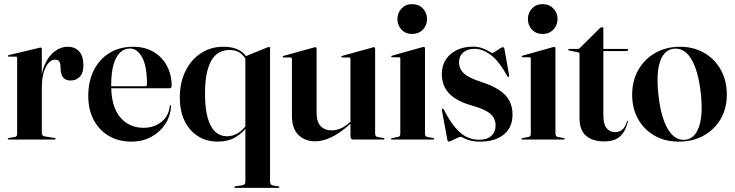

<svg xmlns="http://www.w3.org/2000/svg" viewBox="-20 -676 3560 930"><path d="M176.5 -250Q176.5 -315.5 195.5 -360Q214.5 -404.5 244.5 -427Q274.5 -449.5 306.5 -449.5Q344 -449.5 364 -426.2Q384 -403 384 -359.5Q384 -322.5 366.5 -304.2Q349 -286 323 -286Q298.5 -286 286.8 -299.5Q275 -313 273.5 -340L273 -355.5Q272.5 -371 266.5 -379Q260.5 -387 246 -387Q230 -387 215.5 -371.5Q201 -356 191.8 -325Q182.5 -294 182.5 -247ZM182.5 -439V-273.5V-31Q182.5 -25.5 186 -21Q189.5 -16.5 195.5 -15.5L245 -7.5Q247.5 -7 248.5 -6Q249.5 -5 249.5 -3.5Q249.5 -2 248.2 -1Q247 0 244.5 0H23Q20.5 0 19 -1.2Q17.5 -2.5 17.5 -3.5Q17.5 -5 19.2 -6.2Q21 -7.5 24 -8L51 -12.5Q57.5 -13.5 60.2 -17.2Q63 -21 63 -26V-394Q63 -397.5 61.8 -399.5Q60.5 -401.5 56.5 -401.5H22.5Q21 -401.5 19.8 -402.8Q18.5 -404 18.5 -405Q18.5 -406.5 19.8 -407.8Q21 -409 23.5 -409.5L166.5 -443.5Q170.5 -445 172.8 -445.2Q175 -445.5 177 -445.5Q180 -445.5 181.2 -443.5Q182.5 -441.5 182.5 -439Z M811.5 -259Q811.5 -254.5 808.5 -251.5Q805.5 -248.5 799.5 -248.5H489.5V-258H683.5Q692 -258 692 -267.5Q692 -356 668.2 -398.5Q644.5 -441 610.5 -441Q582.5 -441 562 -421.8Q541.5 -402.5 530 -363Q518.5 -323.5 518.5 -263Q518.5 -160 561.8 -108.5Q605 -57 675 -57Q726.5 -57 762 -85.5Q797.5 -114 802.5 -162.5Q802.5 -165 803.5 -165.8Q804.5 -166.5 805 -166.5Q806.5 -166.5 807.5 -165.5Q808.5 -164.5 808.5 -161.5Q805.5 -112.5 779.8 -73.8Q754 -35 711.8 -12.5Q669.5 10 616.5 10Q554.5 10 507.5 -17.5Q460.5 -45 434 -94.8Q407.5 -144.5 407.5 -211Q407.5 -282 434.5 -335.8Q461.5 -389.5 510.5 -419.5Q559.5 -449.5 625 -449.5Q682 -449.5 723.8 -424.8Q765.5 -400 788.5 -357Q811.5 -314 811.5 -259Z M1119.5 234Q1117 234 1115.8 233.2Q1114.5 232.5 1114.5 230.5Q1114.5 229 1115.8 228Q1117 227 1120 226.5L1153 221.5Q1162 220 1165.2 215.8Q1168.5 211.5 1168.5 203.5V-403L1274 -446Q1276 -447 1278.5 -447.8Q1281 -448.5 1282.5 -448.5Q1285 -448.5 1286.5 -447Q1288 -445.5 1288 -443V204Q1288 211.5 1291.2 216Q1294.5 220.5 1301 222L1328 226.5Q1331 227 1332 228Q1333 229 1333 230.5Q1333 232.5 1331.8 233.2Q1330.5 234 1328.5 234ZM1184.5 -71.5Q1156.5 -32.5 1120.2 -11.2Q1084 10 1035 10Q980.5 10 939 -16.2Q897.5 -42.5 874.2 -90.2Q851 -138 851 -204Q851 -276 878.2 -331.5Q905.5 -387 953 -418.2Q1000.5 -449.5 1061 -449.5Q1109.5 -449.5 1138.8 -433Q1168 -416.5 1184.5 -384.5L1176 -379.5Q1163 -405.5 1143 -419.8Q1123 -434 1090.5 -434Q1055.5 -434 1029 -413Q1002.5 -392 987.8 -345.5Q973 -299 973 -222.5Q973 -150.5 986 -104.8Q999 -59 1023 -37.5Q1047 -16 1080.5 -16Q1107.5 -16 1133 -31.5Q1158.5 -47 1179 -78.5Z M1677.5 -15.5V-80.5V-83V-391Q1677.5 -394 1676 -395.8Q1674.5 -397.5 1670.5 -397.5H1638.5Q1636 -397.5 1634.8 -398.8Q1633.5 -400 1633.5 -401Q1633.5 -403 1634.8 -404Q1636 -405 1638 -405.5L1781 -445Q1785.5 -446.5 1787.5 -447Q1789.5 -447.5 1791.5 -447.5Q1794.5 -447.5 1795.8 -445.5Q1797 -443.5 1797 -441V-28.5Q1797 -21.5 1800 -17.5Q1803 -13.5 1809.5 -12.5L1836.5 -7.5Q1839.5 -7 1840.8 -6Q1842 -5 1842 -3.5Q1842 -2 1840.8 -1Q1839.5 0 1837.5 0H1691.5Q1685 0 1681.2 -4Q1677.5 -8 1677.5 -15.5ZM1394 -117.5V-391Q1394 -394 1392.2 -395.8Q1390.5 -397.5 1386.5 -397.5H1354Q1352 -397.5 1350.8 -398.8Q1349.5 -400 1349.5 -401Q1349.5 -403 1350.8 -404Q1352 -405 1354 -405.5L1497 -445Q1502 -446.5 1503.8 -447Q1505.5 -447.5 1507.5 -447.5Q1510.5 -447.5 1512 -445.5Q1513.5 -443.5 1513.5 -441V-129.5Q1513.5 -85.5 1533.2 -65Q1553 -44.5 1586.5 -44.5Q1607.5 -44.5 1629.2 -53.5Q1651 -62.5 1672.5 -82L1689.5 -97.5L1695 -92L1677 -76Q1625 -29.5 1583.8 -10.5Q1542.5 8.5 1507 8.5Q1457.5 8.5 1425.8 -22Q1394 -52.5 1394 -117.5Z M2038.5 -442.5V-28.5Q2038.5 -21.5 2041.5 -17.5Q2044.5 -13.5 2050.5 -12.5L2078 -7.5Q2081 -7 2082.2 -6Q2083.5 -5 2083.5 -3.5Q2083.5 -2 2082.2 -1Q2081 0 2079 0H1877.5Q1876 0 1874.8 -1Q1873.5 -2 1873.5 -3.5Q1873.5 -4.5 1874.5 -5.5Q1875.5 -6.5 1878.5 -7L1907 -12.5Q1913.5 -13.5 1916.2 -17.5Q1919 -21.5 1919 -28V-392Q1919 -395 1917.5 -396.8Q1916 -398.5 1912 -398.5H1879.5Q1877.5 -399 1876.2 -400Q1875 -401 1875 -402.5Q1875 -404.5 1876.2 -405.2Q1877.5 -406 1879.5 -406.5L2022 -446.5Q2027 -448 2028.8 -448.2Q2030.5 -448.5 2033 -448.5Q2035.5 -448.5 2037 -446.8Q2038.5 -445 2038.5 -442.5ZM1976 -511.5Q1944.5 -511.5 1924.8 -532.5Q1905 -553.5 1905 -584Q1905 -614 1925 -635Q1945 -656 1976 -656Q2008 -656 2028.2 -635Q2048.5 -614 2048.5 -584Q2048.5 -553.5 2028.2 -532.5Q2008 -511.5 1976 -511.5Z M2278.5 -439.5Q2244.5 -439.5 2224 -421.8Q2203.5 -404 2203.5 -374.5Q2203.5 -354 2213 -337.5Q2222.5 -321 2245.2 -307.2Q2268 -293.5 2307.5 -280.5Q2366.5 -261.5 2400.2 -238.2Q2434 -215 2448.2 -186.2Q2462.5 -157.5 2462.5 -121Q2462.5 -58 2420 -24Q2377.5 10 2306 10Q2275.5 10 2255.8 4.2Q2236 -1.5 2225.5 -7.5Q2215 -13.5 2212 -13.5Q2207 -13.5 2194.2 -7.5Q2181.5 -1.5 2169.5 4.2Q2157.5 10 2154 10Q2152.5 10 2150.8 9Q2149 8 2147.5 4.5L2121 -139Q2120.5 -143.5 2120.8 -146Q2121 -148.5 2123 -149.5Q2124.5 -150.5 2126 -149.5Q2127.5 -148.5 2129 -146.5Q2157.5 -91 2184.5 -59Q2211.5 -27 2239.8 -13Q2268 1 2301 1Q2339 1 2359.8 -18Q2380.5 -37 2380.5 -68.5Q2380.5 -89.5 2370.8 -106.5Q2361 -123.5 2336 -137.8Q2311 -152 2265 -165Q2212 -180 2180.2 -202.2Q2148.5 -224.5 2134.2 -253.2Q2120 -282 2120 -317Q2120 -357.5 2139.5 -387.5Q2159 -417.5 2193 -433.8Q2227 -450 2269.5 -450Q2297 -450 2317 -442.2Q2337 -434.5 2349.2 -426.8Q2361.5 -419 2364.5 -419Q2367.5 -419 2378.2 -426Q2389 -433 2400 -440.2Q2411 -447.5 2415.5 -447.5Q2418 -447.5 2420.5 -445.5Q2423 -443.5 2423.5 -437.5L2445.5 -314.5Q2446.5 -309.5 2446 -307Q2445.5 -304.5 2443 -303Q2442 -302.5 2440.8 -303.5Q2439.5 -304.5 2438 -306Q2398 -379 2358 -409.2Q2318 -439.5 2278.5 -439.5Z M2670.5 -442.5V-28.5Q2670.5 -21.5 2673.5 -17.5Q2676.5 -13.5 2682.5 -12.5L2710 -7.5Q2713 -7 2714.2 -6Q2715.5 -5 2715.5 -3.5Q2715.5 -2 2714.2 -1Q2713 0 2711 0H2509.5Q2508 0 2506.8 -1Q2505.5 -2 2505.5 -3.5Q2505.5 -4.5 2506.5 -5.5Q2507.5 -6.5 2510.5 -7L2539 -12.5Q2545.5 -13.5 2548.2 -17.5Q2551 -21.5 2551 -28V-392Q2551 -395 2549.5 -396.8Q2548 -398.5 2544 -398.5H2511.5Q2509.5 -399 2508.2 -400Q2507 -401 2507 -402.5Q2507 -404.5 2508.2 -405.2Q2509.5 -406 2511.5 -406.5L2654 -446.5Q2659 -448 2660.8 -448.2Q2662.5 -448.5 2665 -448.5Q2667.5 -448.5 2669 -446.8Q2670.5 -445 2670.5 -442.5ZM2608 -511.5Q2576.5 -511.5 2556.8 -532.5Q2537 -553.5 2537 -584Q2537 -614 2557 -635Q2577 -656 2608 -656Q2640 -656 2660.2 -635Q2680.5 -614 2680.5 -584Q2680.5 -553.5 2660.2 -532.5Q2640 -511.5 2608 -511.5Z M2780 -422.5 2737 -431.5Q2734 -432 2733 -433.2Q2732 -434.5 2732 -436Q2732 -437 2733 -438Q2734 -439 2735.5 -439H2779Q2782.5 -439 2784.8 -440.2Q2787 -441.5 2789 -444L2885 -539Q2888 -541.5 2890.8 -543Q2893.5 -544.5 2896 -544.5Q2899 -544.5 2900.8 -542.5Q2902.5 -540.5 2902.5 -537V-115.5Q2902.5 -75.5 2917.8 -55.8Q2933 -36 2959.5 -36Q2969 -36 2977.8 -38.8Q2986.5 -41.5 2993.8 -47.8Q3001 -54 3007 -64Q3013 -74 3017 -88.5Q3018 -91.5 3020.2 -91.2Q3022.5 -91 3021.5 -87.5Q3013.5 -55 2999.2 -33.5Q2985 -12 2962.5 -1.5Q2940 9 2908 9Q2850 9 2818.5 -18.5Q2787 -46 2787 -103V-413Q2787 -417.5 2785.5 -419.8Q2784 -422 2780 -422.5ZM2865.5 -428.5 2869 -439H3018Q3020.5 -439 3021.5 -438.2Q3022.5 -437.5 3022.5 -435.5Q3022.5 -432.5 3019.2 -430.5Q3016 -428.5 3010 -428.5Z M3273.5 -449.5Q3339.5 -449.5 3390.8 -420Q3442 -390.5 3471.2 -338.2Q3500.5 -286 3500.5 -218Q3500.5 -150.5 3470.5 -99.2Q3440.5 -48 3388 -19Q3335.5 10 3267.5 10Q3201.5 10 3150.8 -18.8Q3100 -47.5 3071 -99Q3042 -150.5 3042 -218Q3042 -285.5 3071.8 -337.5Q3101.5 -389.5 3153.8 -419.5Q3206 -449.5 3273.5 -449.5ZM3298.5 1Q3329.5 -2 3349.2 -29Q3369 -56 3375.8 -106.5Q3382.5 -157 3374 -230Q3365 -303.5 3347 -351.2Q3329 -399 3303 -421Q3277 -443 3244.5 -440Q3212.5 -437 3192.8 -409.5Q3173 -382 3167.2 -331.5Q3161.5 -281 3170 -209Q3178.5 -137 3196.8 -89Q3215 -41 3241 -18.5Q3267 4 3298.5 1Z"/></svg>

Font: Fraunces 120pt SemiBold
Style: Regular
Weight: 600
Version: Version 1.000;[b76b70a41]